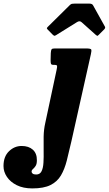

<svg xmlns="http://www.w3.org/2000/svg" viewBox="-248 -790 607 1070"><path d="M258.5 -488 150 -3Q136.5 56.5 124.2 104.8Q112 153 91.5 187.8Q71 222.5 33.5 241.2Q-4 260 -68 260Q-118.5 260 -154.2 242.2Q-190 224.5 -209.2 196Q-228.5 167.5 -228.5 135.5Q-228.5 82.5 -198 53Q-167.5 23.5 -127.5 23.5Q-88 23.5 -65 44.2Q-42 65 -42.5 103Q-42.5 124.5 -49.8 135.2Q-57 146 -64.5 152.2Q-72 158.5 -72 166.5Q-72 172.5 -66 177.5Q-60 182.5 -46 182.5Q-25.5 182.5 -16.5 164.5Q-7.5 146.5 -5.8 116Q-4 85.5 -4.8 48.2Q-5.5 11 -4.8 -28.5Q-4 -68 4 -103.5L67 -398.5Q71 -416.5 70.2 -422.5Q69.5 -428.5 55 -428.5H51Q38.5 -428.5 36.2 -434.2Q34 -440 34 -454L35 -493.5Q36 -510.5 39.5 -515.2Q43 -520 57 -520H231.5Q258 -520 260.5 -513.8Q263 -507.5 258.5 -488ZM46 -596.5 17.5 -625.5Q12.5 -631 13.2 -633.5Q14 -636 20 -642L141 -761.5Q147 -767.5 152.8 -768.8Q158.5 -770 169.5 -770H248.5Q265 -770 270 -761.5L336.5 -642Q341 -635 332.5 -626L302.5 -596Q296 -589.5 293.8 -590.2Q291.5 -591 286 -595.5L206.5 -666.5Q196 -676 181.5 -667L63.5 -593.5Q56.5 -589.5 53.2 -591Q50 -592.5 46 -596.5Z"/></svg>

Font: Besley* Condensed Heavy
Style: Italic
Weight: 800
Width: 3
Italic angle: -13°
Designer: Owen Earl
Foundry: indestructible type*
Version: Version 3.000; ttfautohint (v1.8.3)